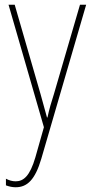

<svg xmlns="http://www.w3.org/2000/svg" viewBox="-20 -547 390 809"><path d="M16 -527 165 -11 129 116C106 195 79 217 46 217C32 217 18 213 5 206V234C19 239 31 242 46 242C95 242 128 210 154 122L343 -527H317L207 -150C196 -116 188 -89 180 -52H178C173 -71 169 -86 151 -150L42 -527Z"/></svg>

Font: Noto Sans Myanmar UI Condensed Thin
Style: Regular
Weight: 100
Width: 3
Designer: Monotype Design Team
Foundry: Monotype Imaging Inc.
Version: Version 2.103